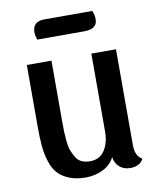

<svg xmlns="http://www.w3.org/2000/svg" viewBox="-81 -758 695 844"><g transform="rotate(-10 266.0 -336.0)"><path d="M389 -694Q397 -674 397 -656Q397 -612 339 -612H129Q122 -628 122 -648Q122 -670 135.5 -682Q149 -694 173 -694ZM462 -82Q462 -33 493 -16Q477 15 434 15Q405 15 386 -1.5Q367 -18 363 -46Q347 -13 311.5 4.5Q276 22 235 22Q191 22 159.5 9Q128 -4 109.5 -25Q91 -46 80.5 -80.5Q70 -115 67 -150.5Q64 -186 64 -236V-510H174V-241Q174 -211 174.5 -194.5Q175 -178 177.5 -151Q180 -124 186 -108.5Q192 -93 201.5 -76.5Q211 -60 227 -52.5Q243 -45 265 -45Q308 -45 330 -78.5Q352 -112 352 -162V-510H462Z"/></g></svg>

Font: Sansita
Style: Regular
Weight: 400
Designer: Pablo Cosgaya
Foundry: Omnibus-Type
Version: Version 1.006;hotconv 1.0.109;makeotfexe 2.5.65596